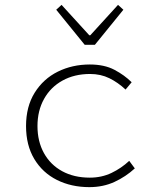

<svg xmlns="http://www.w3.org/2000/svg" viewBox="-20 -757 640 789"><path d="M347 12Q273 12 214 -17.5Q155 -47 121 -103.5Q87 -160 87 -239Q87 -319 122.5 -376Q158 -433 217.5 -462.5Q277 -492 349 -492Q409 -492 450.5 -470Q492 -448 521 -419L496 -389Q465 -418 429.5 -435.5Q394 -453 350 -453Q286 -453 237 -426Q188 -399 161 -350.5Q134 -302 134 -239Q134 -176 160.5 -128Q187 -80 235.5 -53.5Q284 -27 349 -27Q398 -27 438.5 -46.5Q479 -66 511 -96L534 -65Q497 -31 450.5 -9.5Q404 12 347 12ZM328 -573 211 -717 233 -737 347 -612H351L465 -737L487 -717L370 -573Z"/></svg>

Font: Source Code Pro ExtraLight Light
Style: Regular
Weight: 300
Monospace: yes
Version: Version 1.018;hotconv 1.0.116;makeotfexe 2.5.65601